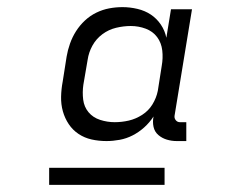

<svg xmlns="http://www.w3.org/2000/svg" viewBox="-20 -713 640 539"><path d="M279 -317Q257 -317 237 -321.5Q217 -326 200.5 -337Q184 -348 173 -364.5Q162 -381 156.5 -400.5Q151 -420 151.5 -441.5Q152 -463 156 -484L167 -554Q170 -572 176.5 -590.5Q183 -609 193.5 -625.5Q204 -642 218.5 -655.5Q233 -669 250.5 -677.5Q268 -686 286.5 -689.5Q305 -693 324 -693Q345 -693 366 -688Q387 -683 403.5 -672Q420 -661 431.5 -644Q443 -627 447 -607L460 -687H519L470 -388Q469 -381 473.5 -375.5Q478 -370 485 -370H503V-317H476Q462 -317 448.5 -321Q435 -325 424.5 -334Q414 -343 411 -357Q408 -371 411 -386Q400 -369 385 -355.5Q370 -342 352.5 -333Q335 -324 316 -320.5Q297 -317 279 -317ZM302 -370Q322 -370 341.5 -374.5Q361 -379 379 -390.5Q397 -402 408 -420Q419 -438 423 -458L434 -528Q438 -550 435.5 -571.5Q433 -593 421 -609Q409 -625 389 -632.5Q369 -640 347 -640Q327 -640 306 -635Q285 -630 267.5 -617Q250 -604 239.5 -585Q229 -566 226 -545L214 -475Q211 -454 213.5 -433.5Q216 -413 228.5 -398Q241 -383 261 -376.5Q281 -370 302 -370ZM442 -194H118V-242H442Z"/></svg>

Font: Iosevka Light Extended
Style: Italic
Weight: 300
Width: 7
Italic angle: -9°
Monospace: yes
Designer: Belleve Invis
Foundry: Belleve Invis
Version: Version 32.5.0; ttfautohint (v1.8.4)